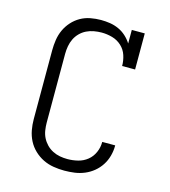

<svg xmlns="http://www.w3.org/2000/svg" viewBox="-111 -832 823 930"><g transform="rotate(15 300.0 -367.5)"><path d="M297 8Q270 8 242.5 3.5Q215 -1 190.5 -13Q166 -25 145.5 -44.5Q125 -64 112.5 -88.5Q100 -113 95 -140Q90 -167 90 -195V-540Q90 -566 94 -592.5Q98 -619 109 -643Q120 -667 138 -687Q156 -707 179 -720Q202 -733 228.5 -738Q255 -743 281 -743Q304 -743 326.5 -739.5Q349 -736 370 -726.5Q391 -717 408 -701.5Q425 -686 437 -667V-735H502V-554H437Q437 -581 428.5 -607Q420 -633 400 -651.5Q380 -670 353.5 -677.5Q327 -685 300 -685Q281 -685 261.5 -681.5Q242 -678 224.5 -669.5Q207 -661 193 -647Q179 -633 170.5 -615.5Q162 -598 158.5 -578.5Q155 -559 155 -540V-195Q155 -176 158 -156.5Q161 -137 169.5 -120Q178 -103 191.5 -89Q205 -75 222.5 -66Q240 -57 259 -53.5Q278 -50 297 -50Q324 -50 350 -56.5Q376 -63 396.5 -79.5Q417 -96 428 -121Q439 -146 439 -172Q439 -173 439 -173.5Q439 -174 439 -174H504Q504 -173 504 -172.5Q504 -172 504 -171Q504 -146 497 -120.5Q490 -95 476 -73.5Q462 -52 442 -35.5Q422 -19 398 -9Q374 1 348.5 4.5Q323 8 297 8Z"/></g></svg>

Font: Iosevka Curly Slab LtEx
Style: Regular
Weight: 300
Width: 7
Monospace: yes
Designer: Belleve Invis
Foundry: Belleve Invis
Version: Version 11.1.0; ttfautohint (v1.8.3)